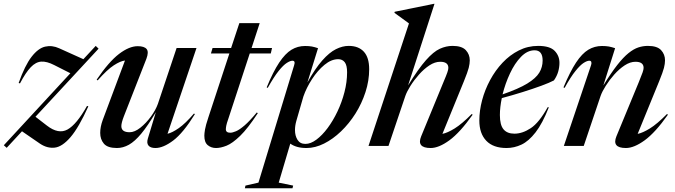

<svg xmlns="http://www.w3.org/2000/svg" viewBox="-53 -763 3531 1004"><path d="M-33 -3.5 315 -380 230 -423Q192 -442.5 163 -440.8Q134 -439 107.8 -411.5Q81.5 -384 51.5 -327L44.5 -329Q77.5 -421.5 112.2 -466.2Q147 -511 183.2 -519.2Q219.5 -527.5 256.5 -510.5L383 -453.5L447.5 -523L462.5 -508.5L132.5 -152.5L192 -106.5Q252.5 -59.5 300 -85.8Q347.5 -112 402 -209L409 -207Q359 -96 315.8 -45.8Q272.5 4.5 233.2 9Q194 13.5 156.5 -11.5L62 -76.5L-18 10Z M720 -38 762 -176.5Q720 -105.5 686 -64.5Q652 -23.5 621.2 -6.2Q590.5 11 558.5 11Q509.5 11 490.2 -11.8Q471 -34.5 471 -68Q471 -99.5 484 -135L600.5 -446.5Q577 -444 542.2 -421.5Q507.5 -399 457.5 -342.5L452.5 -346.5Q516 -440 569.2 -480.8Q622.5 -521.5 667 -521.5Q701.5 -521.5 713.8 -506.5Q726 -491.5 712.5 -455.5L595 -155.5Q581.5 -120.5 581.5 -103.5Q581.5 -71.5 625 -71.5Q651 -71.5 681 -95.2Q711 -119 736 -153.2Q761 -187.5 772.5 -219.5L870.5 -512H974.5L823 -63.5Q847.5 -69 882.2 -93.2Q917 -117.5 961.5 -169.5L966 -166Q905 -67.5 852.8 -28.2Q800.5 11 759.5 11Q734 11 723.5 -1.8Q713 -14.5 720 -38Z M1141 -142Q1132.5 -118 1130.2 -106Q1128 -94 1128 -87Q1128 -69 1151 -69Q1163 -69 1181.2 -76.8Q1199.5 -84.5 1226 -107.2Q1252.5 -130 1290 -175L1295 -171Q1243 -91.5 1202.8 -52.5Q1162.5 -13.5 1131.8 -1.2Q1101 11 1076.5 11Q1051.5 11 1033.5 -3.8Q1015.5 -18.5 1015.5 -53.5Q1015.5 -65 1019 -86Q1022.5 -107 1037 -150.5L1146.5 -483.5H1050L1058.5 -512H1155.5L1198.5 -642H1305L1262.5 -512H1369.5L1363 -483.5H1253Z M1480 207.5 1476.5 221.5H1227.5L1230.5 207.5L1298.5 192L1485 -421.5Q1493 -445.5 1476 -445.5Q1465 -445.5 1447 -434.2Q1429 -423 1404.2 -392.2Q1379.5 -361.5 1347 -303.5L1341.5 -306Q1375.5 -388.5 1407 -435.8Q1438.5 -483 1471 -502.8Q1503.5 -522.5 1542 -522.5Q1563 -522.5 1577.8 -519.8Q1592.5 -517 1610 -511L1554.5 -332Q1595.5 -405.5 1632.5 -447.2Q1669.5 -489 1703.8 -506Q1738 -523 1770.5 -523Q1822 -523 1849.8 -492.5Q1877.5 -462 1877.5 -401Q1877.5 -341 1858.2 -281.5Q1839 -222 1805.8 -169.2Q1772.5 -116.5 1730.2 -76Q1688 -35.5 1641.5 -12.2Q1595 11 1550 11Q1522 11 1501 5Q1480 -1 1465 -12L1404.5 192ZM1496.5 -130.5Q1489.5 -105.5 1489.5 -83Q1489.5 -53 1502.8 -31.8Q1516 -10.5 1544 -10.5Q1571.5 -10.5 1601.5 -32.8Q1631.5 -55 1660 -93.2Q1688.5 -131.5 1711.5 -179.8Q1734.5 -228 1748.2 -281Q1762 -334 1762 -385Q1762 -421.5 1749.8 -437.5Q1737.5 -453.5 1715.5 -453.5Q1679.5 -453.5 1643.8 -424Q1608 -394.5 1578.8 -349.5Q1549.5 -304.5 1533.5 -258.5Z M2066.5 -261 1978.5 0H1874L2085.5 -640.5Q2072 -650.5 2051.5 -665.5Q2031 -680.5 2009.5 -696L2011 -701.5L2215.5 -743H2219L2081 -316.5Q2135 -404 2174.5 -448.5Q2214 -493 2247 -508Q2280 -523 2313.5 -523Q2362 -523 2382.8 -500.8Q2403.5 -478.5 2403.5 -447.5Q2403.5 -430 2398 -408.2Q2392.5 -386.5 2373 -338.5L2260.5 -63Q2286.5 -68 2324.2 -91.2Q2362 -114.5 2414 -167L2418.5 -163Q2352 -69.5 2296.8 -29.2Q2241.5 11 2199 11Q2124 11 2149.5 -50.5L2265.5 -332.5Q2281 -369 2286.2 -384.2Q2291.5 -399.5 2291.5 -408Q2291.5 -440 2249 -440Q2221 -440 2192.2 -421Q2163.5 -402 2138 -373.2Q2112.5 -344.5 2093.5 -314.2Q2074.5 -284 2066.5 -261Z M2817 -202Q2783.5 -117 2747.5 -70.8Q2711.5 -24.5 2673.8 -6.8Q2636 11 2596 11Q2526 11 2489.8 -27Q2453.5 -65 2453.5 -132.5Q2453.5 -184.5 2468 -239Q2482.5 -293.5 2509.8 -344.2Q2537 -395 2575 -435.2Q2613 -475.5 2660 -499.2Q2707 -523 2761 -523Q2822.5 -523 2847.5 -497Q2872.5 -471 2872.5 -434.5Q2872.5 -411.5 2865.8 -388Q2859 -364.5 2843.5 -342.5Q2821 -330.5 2777.5 -314.5Q2734 -298.5 2679.8 -281.5Q2625.5 -264.5 2571 -250Q2561 -202 2561 -161.5Q2561 -109.5 2580 -86.8Q2599 -64 2637 -64Q2679 -64 2722.5 -92.8Q2766 -121.5 2811 -202.5ZM2742.5 -500Q2704.5 -500 2671.5 -466Q2638.5 -432 2613.8 -379Q2589 -326 2575 -269.5Q2659 -298.5 2704.2 -326.2Q2749.5 -354 2767 -383Q2784.5 -412 2784.5 -446.5Q2784.5 -500 2742.5 -500Z M2899.5 -303.5 2893.5 -306Q2928 -388.5 2959.2 -435.8Q2990.5 -483 3023.2 -502.8Q3056 -522.5 3094.5 -522.5Q3116 -522.5 3130.8 -519.8Q3145.5 -517 3163.5 -511L3102 -316Q3142.5 -382 3174.5 -422.8Q3206.5 -463.5 3233.5 -485.2Q3260.5 -507 3285 -515Q3309.5 -523 3335 -523Q3383.5 -523 3404 -500.8Q3424.5 -478.5 3424.5 -447.5Q3424.5 -430 3419 -408.2Q3413.5 -386.5 3394 -338.5L3281.5 -63Q3307.5 -68 3345.2 -91.2Q3383 -114.5 3435 -167L3439.5 -163Q3373.5 -69.5 3318 -29.2Q3262.5 11 3220 11Q3145 11 3170.5 -50.5L3287 -332.5Q3302 -369 3307.2 -384.2Q3312.5 -399.5 3312.5 -408Q3312.5 -440 3270 -440Q3242 -440 3213.2 -421Q3184.5 -402 3159 -373.2Q3133.5 -344.5 3114.5 -314.2Q3095.5 -284 3087.5 -261L2999.5 0H2895.5L3037.5 -421.5Q3041 -431 3039.2 -438.2Q3037.5 -445.5 3028.5 -445.5Q3017 -445.5 2999.2 -434.2Q2981.5 -423 2956.5 -392.2Q2931.5 -361.5 2899.5 -303.5Z"/></svg>

Font: Newsreader Display Medium
Style: Italic
Weight: 500
Italic angle: -17°
Designer: Hugues Gentile
Foundry: Production Type
Version: Version 1.001